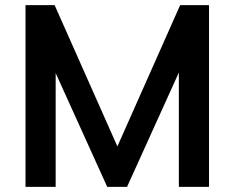

<svg xmlns="http://www.w3.org/2000/svg" viewBox="-20 -725 910 745"><path d="M79 0V-705H192L451 -122H420L679 -705H791V0H674V-523H710L473 0H396L159 -523H196V0Z"/></svg>

Font: Mulish ExtraLight
Style: Regular
Weight: 200
Designer: Vernon Adams
Foundry: Vernon Adams
Version: Version 3.603